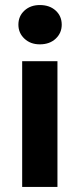

<svg xmlns="http://www.w3.org/2000/svg" viewBox="-20 -742 316 762"><path d="M68 0V-499H208V0ZM138 -566Q101 -566 77 -588.5Q53 -611 53 -644Q53 -678 77 -700Q101 -722 138 -722Q177 -722 201 -700Q225 -678 225 -644Q225 -611 201 -588.5Q177 -566 138 -566Z"/></svg>

Font: DM Sans 20pt ExtraBold
Style: Regular
Weight: 800
Version: Version 4.004;gftools[0.9.30]